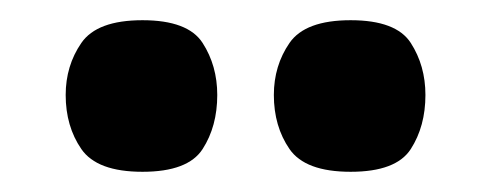

<svg xmlns="http://www.w3.org/2000/svg" viewBox="-20 -625 486 190"><path d="M121 -455Q76 -455 60.5 -477.5Q45 -500 45 -531Q45 -560 60.5 -582.5Q76 -605 121 -605Q166 -605 180.5 -582.5Q195 -560 195 -531Q195 -500 180.5 -477.5Q166 -455 121 -455ZM327 -455Q282 -455 266.5 -477.5Q251 -500 251 -531Q251 -560 266.5 -582.5Q282 -605 327 -605Q372 -605 386.5 -582.5Q401 -560 401 -531Q401 -500 386.5 -477.5Q372 -455 327 -455Z"/></svg>

Font: Darker Grotesque Black
Style: Regular
Weight: 900
Designer: Gabriel Lam
Foundry: TypeRant
Version: Version 1.000;gftools[0.9.28]